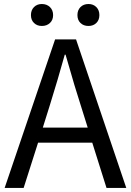

<svg xmlns="http://www.w3.org/2000/svg" viewBox="-20 -928 646 948"><path d="M417 -799.8Q392.6 -799.8 377.4 -814.5Q362.3 -829.1 362.3 -853.5Q362.3 -877.9 377.4 -893.1Q392.6 -908.2 417 -908.2Q440.4 -908.2 455.6 -893.1Q470.7 -877.9 470.7 -853.5Q470.7 -829.1 455.6 -814.5Q440.4 -799.8 417 -799.8ZM186.5 -799.8Q163.1 -799.8 147.9 -814.5Q132.8 -829.1 132.8 -853.5Q132.8 -877.9 147.9 -893.1Q163.1 -908.2 186.5 -908.2Q210.9 -908.2 226.6 -893.1Q242.2 -877.9 242.2 -853.5Q242.2 -829.1 226.6 -814.5Q210.9 -799.8 186.5 -799.8ZM191.4 -297.9H413.1L377.9 -410.2Q354.5 -480.5 303.7 -658.2H299.8Q265.6 -535.2 226.6 -410.2ZM505.9 0 435.5 -223.6H168L96.7 0H2.9L252 -733.4H355.5L603.5 0Z"/></svg>

Font: GenYoGothic TW TTF Regular
Style: Regular
Weight: 400
Version: Version 1.300